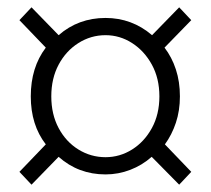

<svg xmlns="http://www.w3.org/2000/svg" viewBox="-20 -627 575 524"><path d="M66 -123 33 -158 105 -233Q64 -286 64 -364Q64 -443 105 -497L33 -572L66 -607L140 -531Q194 -578 268 -578Q340 -578 395 -531L469 -607L502 -572L429 -497Q449 -471 460 -437.5Q471 -404 471 -364Q471 -325 460 -292Q449 -259 430 -233L502 -158L469 -123L394 -199Q368 -176 335.5 -163.5Q303 -151 268 -151Q194 -151 140 -199ZM268 -198Q307 -198 340.5 -219Q374 -240 394.5 -277.5Q415 -315 415 -364Q415 -413 394.5 -450.5Q374 -488 340.5 -509.5Q307 -531 268 -531Q228 -531 194 -509.5Q160 -488 140 -450.5Q120 -413 120 -364Q120 -315 140 -277.5Q160 -240 194 -219Q228 -198 268 -198Z"/></svg>

Font: Noto Sans KR Thin Light
Style: Regular
Weight: 300
Version: Version 2.004-H2;hotconv 1.0.118;makeotfexe 2.5.65603